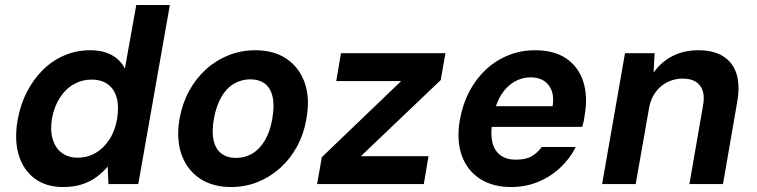

<svg xmlns="http://www.w3.org/2000/svg" viewBox="-20 -740 3043 772"><path d="M233 12Q165 12 119 -22.5Q73 -57 55 -118Q37 -179 51 -258Q62 -320 88.5 -371Q115 -422 153 -459.5Q191 -497 239.5 -517.5Q288 -538 342 -538Q393 -538 428.5 -519Q464 -500 482 -464L528 -720H663L536 0H416L413 -70Q394 -48 369 -29Q344 -10 310.5 1Q277 12 233 12ZM292 -106Q332 -106 364.5 -125Q397 -144 420 -179.5Q443 -215 451 -263Q459 -312 449 -347.5Q439 -383 413 -401.5Q387 -420 348 -420Q310 -420 277 -401.5Q244 -383 221 -347.5Q198 -312 189 -264Q181 -216 192 -180Q203 -144 229 -125Q255 -106 292 -106Z M909 12Q834 12 782.5 -23Q731 -58 709.5 -120Q688 -182 702 -263Q713 -324 740.5 -374.5Q768 -425 808.5 -461.5Q849 -498 899.5 -518Q950 -538 1006 -538Q1082 -538 1133 -503Q1184 -468 1205.5 -406.5Q1227 -345 1212 -263Q1202 -202 1174.5 -151.5Q1147 -101 1106.5 -64.5Q1066 -28 1016 -8Q966 12 909 12ZM929 -105Q965 -105 994.5 -122.5Q1024 -140 1045 -175.5Q1066 -211 1075 -263Q1084 -316 1076 -351Q1068 -386 1045 -403.5Q1022 -421 986 -421Q951 -421 921 -403.5Q891 -386 870.5 -351Q850 -316 840 -263Q831 -211 839 -175.5Q847 -140 870.5 -122.5Q894 -105 929 -105Z M1255 0 1274 -108 1593 -414H1332L1351 -526H1771L1752 -418L1431 -112H1703L1684 0Z M2035 12Q1960 12 1908.5 -22Q1857 -56 1836 -117Q1815 -178 1829 -258Q1840 -320 1866.5 -371Q1893 -422 1933 -459.5Q1973 -497 2023.5 -517.5Q2074 -538 2131 -538Q2209 -538 2258 -504Q2307 -470 2325.5 -411Q2344 -352 2331 -277Q2330 -267 2327.5 -255Q2325 -243 2321 -230H1920L1934 -313H2202Q2208 -350 2198 -376Q2188 -402 2166.5 -415.5Q2145 -429 2113 -429Q2079 -429 2048.5 -411.5Q2018 -394 1996 -360Q1974 -326 1964 -274L1959 -245Q1952 -200 1960 -167Q1968 -134 1992 -116Q2016 -98 2053 -98Q2094 -98 2117.5 -111.5Q2141 -125 2158 -149H2295Q2273 -104 2234 -67Q2195 -30 2144.5 -9Q2094 12 2035 12Z M2401 0 2493 -526H2612L2608 -448Q2637 -490 2683 -514Q2729 -538 2788 -538Q2849 -538 2888 -513.5Q2927 -489 2941.5 -442.5Q2956 -396 2944 -329L2887 0H2752L2807 -317Q2816 -368 2794.5 -396Q2773 -424 2724 -424Q2693 -424 2665 -410.5Q2637 -397 2617 -371Q2597 -345 2590 -307L2536 0Z"/></svg>

Font: DM Sans 9pt
Style: Bold Italic
Weight: 700
Italic angle: -10°
Version: Version 4.004;gftools[0.9.30]